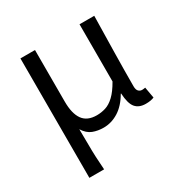

<svg xmlns="http://www.w3.org/2000/svg" viewBox="-155 -618 911 937"><g transform="rotate(-30 300.0 -149.5)"><path d="M84 187V-486H166V-195Q166 -128 190.5 -93.5Q215 -59 269 -59Q294 -59 318.5 -66.5Q343 -74 367.5 -97Q392 -120 417 -164V-486H500Q498 -388 496 -283.5Q494 -179 494 -92Q494 -73 502 -64.5Q510 -56 522 -56Q526 -56 529.5 -56.5Q533 -57 540 -58L551 4Q533 12 504 12Q466 12 446.5 -11Q427 -34 424 -92H422Q392 -40 352 -15Q312 10 268 10Q235 10 207.5 -0.5Q180 -11 160 -43Q161 7 161 44Q161 81 162.5 114Q164 147 167 187Z"/></g></svg>

Font: SauceCodePro NFM
Style: Regular
Weight: 400
Monospace: yes
Designer: Paul D. Hunt, Teo Tuominen
Foundry: Adobe
Version: Version 2.042;hotconv 1.1.0;makeotfexe 2.6.0;Nerd Fonts 3.3.